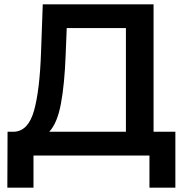

<svg xmlns="http://www.w3.org/2000/svg" viewBox="-20 -720 856 889"><path d="M792 -110V149H672V0H135V149H14L15 -110H45Q111 -113 137.5 -207.5Q164 -302 170 -478L178 -700H691V-110ZM208 -110H563V-590H289L284 -466Q279 -330 262 -239.5Q245 -149 208 -110Z"/></svg>

Font: APTA Sans SemiBold
Style: Bold
Weight: 600
Version: Version 7.200